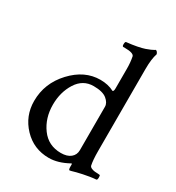

<svg xmlns="http://www.w3.org/2000/svg" viewBox="-166 -781 817 890"><g transform="rotate(30 242.5 -336.0)"><path d="M242.2 -388.7Q185.5 -388.7 153.3 -337.9Q121.1 -287.1 121.1 -219.7Q121.1 -148.4 159.2 -96.2Q197.3 -43.9 264.6 -43.9Q297.9 -43.9 316.4 -59.1Q335 -74.2 335 -99.6V-332Q335 -352.5 313 -370.6Q291 -388.7 242.2 -388.7ZM254.9 -429.7Q296.9 -429.7 328.1 -413.1Q335 -413.1 335 -430.7V-536.1Q335 -569.3 329.1 -598.6Q324.2 -614.3 279.3 -614.3H270.5Q264.6 -614.3 264.6 -625Q264.6 -640.6 270.5 -640.6Q299.8 -643.6 324.7 -648.4Q349.6 -653.3 363.8 -658.2Q377.9 -663.1 387.7 -667.5Q397.5 -671.9 402.3 -674.8L406.2 -677.7H408.2Q412.1 -677.7 416 -672.4Q419.9 -667 420.9 -662.1Q410.2 -630.9 410.2 -577.1V-137.7Q410.2 -90.8 416 -63.5Q418 -56.6 426.8 -52.7Q435.5 -48.8 444.8 -47.9Q454.1 -46.9 462.9 -46.9L471.7 -45.9Q474.6 -44.9 474.6 -34.2Q474.6 -19.5 468.8 -19.5Q454.1 -18.6 436 -15.6Q418 -12.7 401.9 -9.3Q385.7 -5.9 372.1 -2.4Q358.4 1 349.6 3.9L340.8 5.9Q335 5.9 335 -10.7V-22.5Q335 -28.3 331.1 -26.4Q276.4 3.9 227.5 3.9Q146.5 3.9 91.8 -53.7Q37.1 -111.3 37.1 -191.4Q37.1 -286.1 104 -357.9Q170.9 -429.7 254.9 -429.7Z"/></g></svg>

Font: Crimson Text
Style: Roman
Weight: 400
Version: Version 0.13